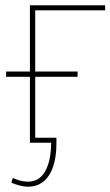

<svg xmlns="http://www.w3.org/2000/svg" viewBox="-20 -539 417 725"><path d="M86 166Q72 166 56 162Q40 158 23 151L28 133Q44 140 58 143.5Q72 147 85 147Q129 147 151 107Q173 67 173 0H93V-19H193V4Q193 54 180.5 90.5Q168 127 144 146.5Q120 166 86 166ZM93 0V-519H377V-500H113V0ZM3 -249V-269H273V-249Z"/></svg>

Font: Raleway Thin
Style: Regular
Weight: 100
Designer: Matt McInerney, Pablo Impallari, Rodrigo Fuenzalida
Foundry: Matt McInerney, Pablo Impallari, Rodrigo Fuenzalida
Version: Version 4.026